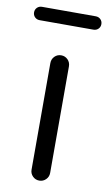

<svg xmlns="http://www.w3.org/2000/svg" viewBox="-94 -772 459 815"><g transform="rotate(10 135.0 -364.5)"><path d="M95.7 -40V-499Q95.7 -516.6 107.4 -528.3Q119.1 -540 135.7 -540Q152.3 -540 164.1 -528.3Q175.8 -516.6 175.8 -499V-40Q175.8 -23.4 164.1 -11.7Q152.3 0 135.7 0Q119.1 0 107.4 -11.7Q95.7 -23.4 95.7 -40ZM19.5 -670.9Q6.8 -670.9 -1.5 -679.2Q-9.8 -687.5 -9.8 -699.7Q-9.8 -711.9 -1.5 -720.2Q6.8 -728.5 19.5 -728.5H251Q263.7 -728.5 272 -720.2Q280.3 -711.9 280.3 -699.7Q280.3 -687.5 272 -679.2Q263.7 -670.9 251 -670.9Z"/></g></svg>

Font: Gen Jyuu Gothic P Normal
Style: Regular
Weight: 300
Designer: [Source Han Sans]
Ryoko NISHIZUKA  (kana & ideographs); Paul D. Hunt (Latin, Greek & Cyrillic); Wenlong ZHANG  (bopomofo
Version: Version 1.002.20150607